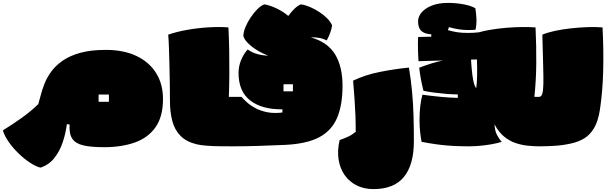

<svg xmlns="http://www.w3.org/2000/svg" viewBox="-154 -980 4198 1324"><path d="M125 176Q92 168 51.5 141Q11 114 -28 76Q-67 38 -95.5 -3.5Q-124 -45 -134 -81Q-68 -122 -6.5 -165.5Q55 -209 110 -262Q118 -288 127.5 -325.5Q137 -363 154 -405.5Q171 -448 201 -488.5Q231 -529 279.5 -562.5Q328 -596 400.5 -616Q473 -636 576 -636Q698 -636 786 -594.5Q874 -553 922 -477Q970 -401 970 -297Q970 -175 918 -102Q866 -29 774.5 3Q683 35 564 35Q474 35 420.5 22.5Q367 10 344.5 -23.5Q322 -57 326 -121L307 -124Q299 -59 278 2.5Q257 64 220 110.5Q183 157 125 176ZM526 -278H597V-328H526Z M1455 29Q1412 29 1364.5 28.5Q1317 28 1274.5 25Q1232 22 1202 15Q1132 -2 1091.5 -42.5Q1051 -83 1034.5 -144.5Q1018 -206 1018 -284Q1018 -335 1017 -399Q1016 -463 1014.5 -528.5Q1013 -594 1011 -650.5Q1009 -707 1006 -741Q1063 -761 1136 -774Q1209 -787 1284.5 -791.5Q1360 -796 1421 -791Q1425 -720 1426.5 -636Q1428 -552 1427.5 -467.5Q1427 -383 1424 -312H1455Z M1452 29 1453 -312H1511Q1526 -295 1550 -273.5Q1574 -252 1609 -233.5Q1644 -215 1689.5 -206Q1735 -197 1793 -204L1794 -226H1793Q1651 -225 1571 -287.5Q1491 -350 1491 -477Q1491 -523 1508.5 -565.5Q1526 -608 1554 -639Q1584 -617 1623 -606.5Q1662 -596 1696 -597Q1660 -609 1622.5 -631.5Q1585 -654 1557.5 -681Q1530 -708 1524 -733Q1525 -760 1539 -794Q1553 -828 1575 -860.5Q1597 -893 1621.5 -917.5Q1646 -942 1669 -950Q1707 -944 1753 -922Q1799 -900 1834 -870Q1854 -898 1877 -920Q1900 -942 1921 -950Q1950 -946 1983 -932Q2016 -918 2047.5 -897.5Q2079 -877 2102.5 -853Q2126 -829 2136 -805Q2133 -781 2123 -754Q2113 -727 2099 -701Q2075 -714 2045.5 -719Q2016 -724 1989 -722Q2103 -691 2155.5 -607Q2208 -523 2208 -389Q2208 -254 2170 -166Q2132 -78 2046 -33Q1960 12 1814 19Q1721 23 1632.5 26Q1544 29 1452 29ZM1801 -350H1866V-399H1801Z M2421 324Q2357 324 2306.5 299Q2256 274 2223.5 228.5Q2191 183 2181 121Q2171 59 2188 -14Q2219 -25 2245.5 -37Q2272 -49 2299 -71Q2299 -132 2297 -184.5Q2295 -237 2291 -293.5Q2287 -350 2281 -424Q2365 -464 2465.5 -484Q2566 -504 2666 -514Q2680 -429 2687.5 -348.5Q2695 -268 2697.5 -184.5Q2700 -101 2700 -6Q2700 156 2631.5 240Q2563 324 2421 324Z M3306 -2Q3274 8 3234 15Q3194 22 3154 25.5Q3114 29 3082 29Q3020 29 2966.5 26Q2913 23 2861.5 16Q2810 9 2753 -2Q2748 -28 2743.5 -67Q2739 -106 2739 -151Q2739 -256 2759 -327Q2822 -318 2887 -312Q2952 -306 3003 -305V-329Q2967 -329 2924.5 -332.5Q2882 -336 2840 -341.5Q2798 -347 2766 -354Q2755 -398 2748 -437Q2741 -476 2737 -513Q2779 -529 2818 -541.5Q2857 -554 2900 -563Q2858 -562 2815.5 -560.5Q2773 -559 2732 -558Q2726 -643 2729 -725L2820 -727V-743Q2770 -747 2749.5 -768.5Q2729 -790 2729 -833Q2729 -866 2754 -895Q2779 -924 2825 -942Q2871 -960 2935 -960Q2992 -960 3044 -950Q3096 -940 3124 -923Q3130 -887 3131.5 -849Q3133 -811 3125 -775Q3115 -774 3103 -773.5Q3091 -773 3072 -773Q3010 -773 2942 -793L2935 -772Q2970 -762 3001 -757.5Q3032 -753 3069 -753Q3092 -753 3110.5 -754Q3129 -755 3147 -757Q3186 -768 3236 -776Q3286 -784 3340 -788.5Q3394 -793 3445.5 -793.5Q3497 -794 3539 -791Q3545 -662 3544 -543Q3543 -424 3531 -312H3565V29Q3527 29 3484 24.5Q3441 20 3399 5.5Q3357 -9 3320 -40Q3283 -71 3256 -123Q3258 -79 3273 -50Q3288 -21 3306 -2ZM3094 -569Q3098 -505 3103 -466.5Q3108 -428 3114 -406Q3120 -384 3130 -371Q3135 -407 3136 -459Q3137 -511 3135 -570Q3115 -569 3094 -569Z M3562 29 3563 -312Q3578 -312 3585 -332Q3592 -352 3593 -400Q3594 -448 3591.5 -531Q3589 -614 3586 -741Q3621 -756 3672.5 -767Q3724 -778 3782.5 -784.5Q3841 -791 3898 -793Q3955 -795 4001 -791Q4009 -640 4005.5 -494.5Q4002 -349 3983 -224Q3971 -146 3943.5 -98.5Q3916 -51 3876 -26.5Q3836 -2 3786 9Q3734 21 3678.5 25Q3623 29 3562 29Z"/></svg>

Font: Oi
Style: Regular
Weight: 400
Designer: Kostas Bartsokas, Mohamad Dakak
Foundry: Foundry5
Version: Version 4.000